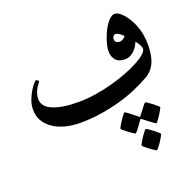

<svg xmlns="http://www.w3.org/2000/svg" viewBox="-159 -769 1303 1285"><g transform="rotate(-20 492.0 -126.5)"><path d="M928.7 -332.5Q928.7 -257.3 907.2 -208.3Q885.7 -159.2 839.4 -132.3Q794.9 -106.4 738.5 -81.8Q682.1 -57.1 616.2 -38.3Q550.3 -19.5 476.6 -7.8Q402.8 3.9 323.7 3.9Q267.1 3.9 218 -9.3Q168.9 -22.5 133.1 -47.1Q97.2 -71.8 76.9 -106.4Q56.6 -141.1 56.6 -185.1Q56.6 -221.7 69.3 -254.9Q82 -288.1 97.4 -313Q112.8 -337.9 126.2 -352.3Q139.6 -366.7 141.6 -366.7Q143.1 -366.7 146.2 -365Q149.4 -363.3 152.6 -361.1Q155.8 -358.9 158.2 -356.7Q160.6 -354.5 160.6 -354Q160.6 -352.1 153.1 -342.5Q145.5 -333 137 -318.6Q128.4 -304.2 120.8 -284.7Q113.3 -265.1 113.3 -243.2Q113.3 -187.5 179.2 -159.4Q245.1 -131.3 363.3 -131.3Q422.4 -131.3 484.4 -141.1Q546.4 -150.9 604.7 -166.7Q663.1 -182.6 714.6 -202.4Q766.1 -222.2 804.9 -243.2Q843.8 -264.2 866 -284.2Q888.2 -304.2 888.2 -319.8Q888.2 -330.1 879.4 -347.2Q870.6 -364.3 856 -380.9Q850.6 -366.2 841.1 -350.6Q831.5 -335 818.4 -322.5Q805.2 -310.1 788.6 -301.8Q772 -293.5 753.4 -293.5Q735.8 -293.5 719.7 -297.6Q703.6 -301.8 691.9 -312.3Q680.2 -322.8 672.6 -340.3Q665 -357.9 665 -384.3Q665 -400.9 670.2 -423.3Q675.3 -445.8 684.1 -470.5Q692.9 -495.1 704.6 -518.8Q716.3 -542.5 730 -561.3Q743.7 -580.1 758.5 -591.8Q773.4 -603.5 788.1 -603.5Q804.2 -603.5 820.8 -591.6Q837.4 -579.6 852.5 -561.5Q867.7 -543.5 880.1 -521.7Q892.6 -500 900.4 -481Q917 -439.9 922.9 -405Q928.7 -370.1 928.7 -332.5ZM745.1 -474.6Q737.8 -474.6 731.4 -466.6Q725.1 -458.5 725.1 -445.3Q725.1 -430.7 734.9 -423.6Q744.6 -416.5 759.3 -416.5Q767.1 -416.5 774.2 -419.7Q781.2 -422.9 787.1 -426.8Q793 -430.7 796.4 -434.6Q799.8 -438.5 799.8 -440.4Q799.8 -442.4 794.7 -447.8Q789.6 -453.1 781.7 -459.2Q773.9 -465.3 764.4 -470Q754.9 -474.6 745.1 -474.6ZM778.3 23.4Q782.2 23.4 795.9 32.5Q809.6 41.5 824.2 53Q838.9 64.5 850.6 74.7Q862.3 85 862.3 87.9Q862.3 91.8 854 106.4Q845.7 121.1 835 137.7Q824.2 154.3 814.2 167.5Q804.2 180.7 801.3 180.7Q798.8 180.7 786.1 171.1Q773.4 161.6 758.3 150.9L719.7 121.1Q715.3 117.7 711.4 118.2Q709.5 118.2 706.5 123L679.7 160.6Q669.4 174.8 659.9 186Q650.4 197.3 647 197.3Q645.5 197.3 638.9 193.1Q632.3 189 622.6 182.1Q612.8 175.3 602.5 167.5Q592.3 159.7 583.3 152.6Q574.2 145.5 568.4 140.1Q562.5 134.8 562.5 132.8Q562.5 130.4 566.7 122.6Q570.8 114.7 577.4 104Q584 93.3 591.3 81.8Q598.6 70.3 605.7 61Q612.8 51.8 617.9 45.2Q623 38.6 624.5 38.6Q628.9 38.6 641.8 48.1Q654.8 57.6 668.9 68.4Q685.5 81.1 704.6 97.2Q708.5 101.6 711.4 102.1Q714.8 102.1 719.7 95.2Q734.4 75.2 747.1 59.6Q757.3 45.9 766.6 34.7Q775.9 23.4 778.3 23.4ZM806.2 257.3Q806.2 261.2 797.9 276.4Q789.6 291.5 778.6 308.1Q767.6 324.7 756.8 337.9Q746.1 351.1 742.2 351.1Q740.7 351.1 733.9 346.9Q727.1 342.8 717.5 336.4Q708 330.1 697.5 322Q687 314 678 306.9Q668.9 299.8 663.1 293.9Q657.2 288.1 657.2 286.1Q657.2 283.7 661.4 275.9Q665.5 268.1 671.6 257.6Q677.7 247.1 685.5 235.4Q693.4 223.6 700.4 214.4Q707.5 205.1 713.1 198.5Q718.8 191.9 720.7 191.9Q724.6 191.9 738.3 200.9Q752 210 767.1 221.7Q782.2 233.4 794.2 244.1Q806.2 254.9 806.2 257.3Z"/></g></svg>

Font: Accordance
Style: Bold-Italic
Weight: 700
Italic angle: -11°
Version: Version 1.2 (build January 31, 2020) Miklal Software Solutio